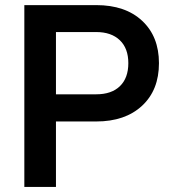

<svg xmlns="http://www.w3.org/2000/svg" viewBox="-20 -739 677 759"><path d="M360.4 -718.8Q475.6 -718.8 542 -656.7Q608.4 -594.7 608.4 -489.3Q608.4 -382.8 541.5 -320.8Q474.6 -258.8 360.4 -258.8H201.2V0H76.2V-718.8ZM201.2 -366.2H360.4Q420.9 -366.2 454.1 -398.4Q487.3 -430.7 487.3 -489.3Q487.3 -547.9 453.6 -580.1Q419.9 -612.3 360.4 -612.3H201.2Z"/></svg>

Font: Min Sans SemiBold
Style: Regular
Weight: 600
Designer: Jinseong-Kim, NotoSansCJK, Nunito
Foundry: Jinseong-Kim
Version: Version 1.400;Glyphs 3.1.2 (3151)